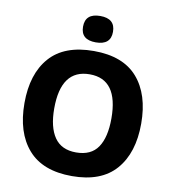

<svg xmlns="http://www.w3.org/2000/svg" viewBox="-99 -1016 994 1111"><g transform="rotate(10 398.0 -460.5)"><path d="M398 10Q226 10 140.5 -88Q55 -186 55 -359Q55 -531 140.5 -628Q226 -725 399 -725Q571 -725 656 -627.5Q741 -530 741 -358Q741 -186 655.5 -88Q570 10 398 10ZM398 -129Q486 -129 526 -188Q566 -247 566 -358Q566 -588 399 -588Q230 -588 230 -358Q230 -248 271 -188.5Q312 -129 398 -129ZM488 -853Q488 -776 400 -776Q312 -776 312 -853Q312 -931 400 -931Q488 -931 488 -853Z"/></g></svg>

Font: Noto Sans UI ExtraBold
Style: Regular
Weight: 800
Designer: Monotype Design Team
Foundry: Monotype Imaging Inc.
Version: Version 1.001